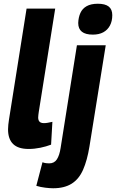

<svg xmlns="http://www.w3.org/2000/svg" viewBox="-20 -786 620 1026"><path d="M122 -740H275L187 -187Q186 -179 185 -171.5Q184 -164 184 -157Q184 -149 187 -142Q190 -135 197 -131.5Q204 -128 214 -128Q225 -128 235.5 -130Q246 -132 260 -135L253 -13Q227 -3 195.5 3.5Q164 10 133 10Q77 10 50 -16.5Q23 -43 23 -95Q23 -107 24.5 -120.5Q26 -134 28 -147ZM503 -766Q542 -766 561 -751Q580 -736 580 -705Q580 -673 567.5 -649.5Q555 -626 532 -613.5Q509 -601 476 -601Q437 -601 417.5 -616.5Q398 -632 398 -663Q399 -693 409.5 -716.5Q420 -740 443 -753Q466 -766 503 -766ZM545 -544 458 -3Q446 71 424 121Q402 171 363 195.5Q324 220 264 220Q247 220 222 217Q197 214 174 207L207 81Q217 85 226.5 86Q236 87 243 87Q270 87 284 65.5Q298 44 304 4L391 -544Z"/></svg>

Font: Georama ExtraCondensed Thin
Style: Bold Italic
Weight: 700
Italic angle: -9°
Version: Version 1.001